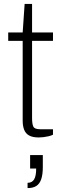

<svg xmlns="http://www.w3.org/2000/svg" viewBox="-20 -692 317 982"><path d="M178 11Q147 11 129 1Q111 -9 103.5 -28.5Q96 -48 96 -74V-483H22V-526H96L106 -672H144V-526H251V-483H144V-88Q144 -58 150.5 -44.5Q157 -31 185 -31H251V-3Q241 2 228 5Q215 8 202 9.5Q189 11 178 11ZM121 270V243Q144 243 154.5 225.5Q165 208 165 170H134V101H199V162Q199 200 191 224Q183 248 166 259Q149 270 121 270Z"/></svg>

Font: Archivo Thin
Style: Regular
Weight: 250
Designer: Hector Gatti
Foundry: Omnibus-Type
Version: Version 2.001